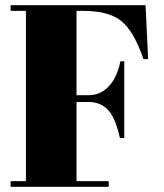

<svg xmlns="http://www.w3.org/2000/svg" viewBox="-20 -720 632 740"><path d="M21 -700H541L551 -492H533Q496 -600 447.5 -639Q399 -678 303 -678H275V-353H320Q368 -353 400 -388Q432 -423 444 -484H459V-188H442Q426 -263 397.5 -295Q369 -327 320 -327H275V-22H399V0H21V-22H80V-678H21Z"/></svg>

Font: Abril Fatface
Style: Regular
Weight: 400
Designer: Veronika Burian, Jos Scaglione
Foundry: TypeTogether
Version: Version 1.001